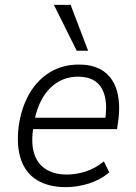

<svg xmlns="http://www.w3.org/2000/svg" viewBox="-20 -763 559 791"><path d="M251 8Q181 8 133.5 -20.5Q86 -49 66.5 -105.5Q47 -162 57 -243Q68 -320 101 -377Q134 -434 186 -465.5Q238 -497 305 -497Q370 -497 409.5 -467.5Q449 -438 463 -384Q477 -330 466 -256L462 -231H100L108 -278H432L412 -261Q422 -323 412.5 -364Q403 -405 375.5 -426Q348 -447 301 -447Q254 -447 217 -424Q180 -401 155.5 -359.5Q131 -318 121 -262L118 -242Q107 -177 120 -133Q133 -89 168 -66.5Q203 -44 255 -44Q294 -44 333 -56.5Q372 -69 408 -98L430 -53Q394 -22 346 -7Q298 8 251 8ZM296 -554 202 -743H271L343 -554Z"/></svg>

Font: Nunito Sans 10pt SemiCondensed Light
Style: Italic
Weight: 300
Width: 4
Italic angle: -9°
Designer: Vernon Adams
Foundry: Vernon Adams
Version: Version 3.101;gftools[0.9.27]